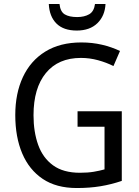

<svg xmlns="http://www.w3.org/2000/svg" viewBox="-20 -1031 701 968"><path d="M371 -470H594V-119Q541 -101 486.5 -92Q432 -83 367 -83Q264 -83 195.5 -129Q127 -175 92 -257.5Q57 -340 57 -451Q57 -560 95.5 -642.5Q134 -725 208.5 -771Q283 -817 390 -817Q445 -817 494 -805.5Q543 -794 585 -774L552 -698Q516 -716 474 -727.5Q432 -739 388 -739Q274 -739 211.5 -663Q149 -587 149 -450Q149 -366 172.5 -300.5Q196 -235 247.5 -197.5Q299 -160 383 -160Q423 -160 452.5 -165Q482 -170 507 -177V-392H371ZM512 -1011Q509 -951 471 -914Q433 -877 367 -877Q300 -877 264.5 -912.5Q229 -948 226 -1011H280Q284 -972 306.5 -958.5Q329 -945 369 -945Q405 -945 429.5 -959Q454 -973 459 -1011Z"/></svg>

Font: Noto Sans Kannada UI SemiCondensed
Style: Regular
Weight: 400
Width: 4
Designer: Jelle Bosma - Monotype Design Team
Foundry: Monotype Imaging Inc.
Version: Version 2.005; ttfautohint (v1.8.4.7-5d5b)